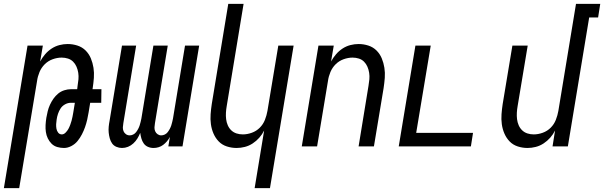

<svg xmlns="http://www.w3.org/2000/svg" viewBox="-48 -755 3115 990"><path d="M-28 215 94 -520H173L159 -438Q170 -458 184.5 -475Q199 -492 218 -504.5Q237 -517 258.5 -522.5Q280 -528 301 -528Q327 -528 351.5 -520Q376 -512 393.5 -494.5Q411 -477 420.5 -454Q430 -431 434 -405.5Q438 -380 436 -353.5Q434 -327 430 -301L429 -295H475L474 -225H417L409 -176Q406 -157 401.5 -137.5Q397 -118 390.5 -99.5Q384 -81 374.5 -62.5Q365 -44 352 -28Q339 -12 320 -2Q301 8 282 8Q264 8 247 3Q230 -2 218 -14Q206 -26 198.5 -41.5Q191 -57 188.5 -74.5Q186 -92 187 -110.5Q188 -129 191 -148Q194 -165 198 -181.5Q202 -198 209.5 -214.5Q217 -231 227.5 -246Q238 -261 252 -272.5Q266 -284 283.5 -289.5Q301 -295 317 -295H350L352 -312Q355 -329 356.5 -346Q358 -363 355.5 -379.5Q353 -396 346.5 -411Q340 -426 329 -437Q318 -448 302.5 -453Q287 -458 270 -458Q247 -458 223.5 -449.5Q200 -441 182.5 -423.5Q165 -406 155.5 -383Q146 -360 143 -337L51 215ZM271 -62Q281 -62 290 -71Q299 -80 304.5 -90Q310 -100 314 -111Q318 -122 321 -132.5Q324 -143 326 -154Q328 -165 330 -176L338 -225H317Q302 -225 287.5 -217Q273 -209 264.5 -196Q256 -183 251 -168Q246 -153 244 -138Q242 -126 241.5 -114.5Q241 -103 243 -91.5Q245 -80 252 -71Q259 -62 271 -62Z M581 8Q566 8 552 2Q538 -4 530 -15.5Q522 -27 518 -41.5Q514 -56 512.5 -71Q511 -86 512.5 -101.5Q514 -117 517 -132L581 -520H654L588 -120Q586 -109 585.5 -98.5Q585 -88 589 -78.5Q593 -69 601.5 -63Q610 -57 621 -57Q630 -57 639 -61.5Q648 -66 654 -74Q660 -82 664.5 -90.5Q669 -99 672 -108Q675 -117 677 -126Q679 -135 681 -144L743 -520H817L751 -120Q749 -109 748.5 -98.5Q748 -88 752 -78.5Q756 -69 764.5 -63Q773 -57 783 -57Q793 -57 802 -61.5Q811 -66 817 -74Q823 -82 827.5 -90.5Q832 -99 835 -108Q838 -117 840 -126Q842 -135 844 -144L906 -520H979L893 0H820L828 -49Q822 -37 813 -26.5Q804 -16 793.5 -8Q783 0 770 4Q757 8 744 8Q728 8 714.5 2Q701 -4 693 -15.5Q685 -27 681 -41Q677 -55 675 -70Q669 -55 660.5 -41Q652 -27 639.5 -15.5Q627 -4 612 2Q597 8 581 8Z M1265 215 1314 -82Q1304 -62 1289 -45Q1274 -28 1255 -15.5Q1236 -3 1214.5 2.5Q1193 8 1172 8Q1146 8 1121.5 0Q1097 -8 1080 -25.5Q1063 -43 1053 -66Q1043 -89 1039.5 -114.5Q1036 -140 1038 -166.5Q1040 -193 1044 -219L1129 -735H1208L1121 -208Q1118 -191 1117 -174Q1116 -157 1118 -140.5Q1120 -124 1126.5 -109Q1133 -94 1144.5 -83Q1156 -72 1171.5 -67Q1187 -62 1204 -62Q1227 -62 1250.5 -70.5Q1274 -79 1291.5 -96.5Q1309 -114 1318 -137Q1327 -160 1331 -183L1387 -520H1466L1344 215Z M1508 0 1594 -520H1673L1659 -438Q1670 -458 1684.5 -475Q1699 -492 1718 -504.5Q1737 -517 1758.5 -522.5Q1780 -528 1801 -528Q1827 -528 1851.5 -520Q1876 -512 1893.5 -494.5Q1911 -477 1920.5 -454Q1930 -431 1934 -405.5Q1938 -380 1936 -353.5Q1934 -327 1930 -301L1880 0H1801L1852 -312Q1855 -329 1856.5 -346Q1858 -363 1855.5 -379.5Q1853 -396 1846.5 -411Q1840 -426 1829 -437Q1818 -448 1802.5 -453Q1787 -458 1770 -458Q1747 -458 1723.5 -449.5Q1700 -441 1682.5 -423.5Q1665 -406 1655.5 -383Q1646 -360 1643 -337L1587 0Z M2008 0 2094 -520H2173L2098 -70H2391L2380 0Z M2672 8Q2646 8 2621.5 0Q2597 -8 2580 -25.5Q2563 -43 2553 -66Q2543 -89 2539.5 -114.5Q2536 -140 2538 -166.5Q2540 -193 2544 -219L2594 -520H2673L2621 -208Q2618 -191 2617 -174Q2616 -157 2618 -140.5Q2620 -124 2626.5 -109Q2633 -94 2644.5 -83Q2656 -72 2671.5 -67Q2687 -62 2704 -62Q2727 -62 2750.5 -70.5Q2774 -79 2791.5 -96.5Q2809 -114 2818 -137Q2827 -160 2831 -183L2922 -735H3047L3036 -665H2990L2880 0H2801L2814 -82Q2804 -62 2789 -45Q2774 -28 2755 -15.5Q2736 -3 2714.5 2.5Q2693 8 2672 8Z"/></svg>

Font: Iosevka Term Curly Oblique
Style: Regular
Weight: 400
Italic angle: -9°
Designer: Belleve Invis
Foundry: Belleve Invis
Version: Version 32.3.0